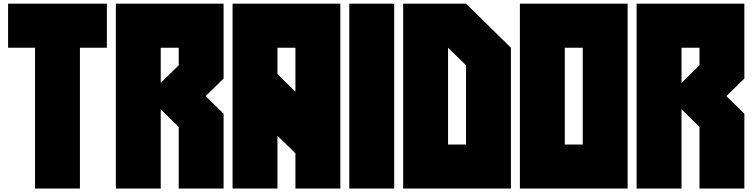

<svg xmlns="http://www.w3.org/2000/svg" viewBox="-20 -997 4174 1065"><path d="M423.3 -732.4V48.8H174.3V-732.4H24.9V-976.6H572.8V-732.4Z M971.2 -293 871.6 -390.6V48.8H622.6V-976.6H1220.2V-561.5L1120.6 -463.9L1220.2 -366.2V48.8H971.2ZM971.2 -634.8V-732.4H871.6V-537.1Z M1618.7 -146.5 1519 -244.1V48.8H1270V-976.6H1867.7V48.8H1618.7ZM1519 -585.9 1618.7 -488.3V-732.4H1519Z M2166.5 -976.6V48.8H1917.5V-976.6Z M2465.3 -732.4V-195.3H2564.9V-634.8ZM2216.3 48.8V-976.6H2564.9L2814 -732.4V48.8Z M3112.8 -732.4V-195.3H3212.4V-732.4ZM2863.8 48.8V-976.6H3461.4V48.8Z M3859.9 -293 3760.3 -390.6V48.8H3511.2V-976.6H4108.9V-561.5L4009.3 -463.9L4108.9 -366.2V48.8H3859.9ZM3859.9 -634.8V-732.4H3760.3V-537.1Z"/></svg>

Font: Wilelessous
Style: Regular
Weight: 400
Designer: Kristopher Martin
Foundry: Kristopher Martin
Version: Version 1.0; ttfautohint (v1.8.4.7-5d5b)